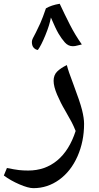

<svg xmlns="http://www.w3.org/2000/svg" viewBox="-60 -730 518 1000"><path d="M113.8 250Q87.4 250 41.3 230.2Q-4.9 210.4 -40 184.1L-23.9 145Q17.1 153.3 39.1 155.8Q61 158.2 86.9 158.2Q174.8 158.2 238 105.7Q301.3 53.2 334 -47.9Q323.2 -74.7 313 -94.2Q302.7 -113.8 278.3 -156.2Q256.3 -192.9 237.8 -236.1Q219.2 -279.3 219.2 -309.1Q219.2 -338.9 237.5 -357.2Q255.9 -375.5 288.1 -391.1Q295.9 -359.4 321.3 -293.5Q356.9 -199.2 367.4 -156.7Q377.9 -114.3 377.9 -85Q377.9 6.8 343.5 84.5Q309.1 162.1 248.3 206.1Q187.5 250 113.8 250ZM205.1 -638.7Q198.7 -601.1 176.5 -546.9Q154.3 -492.7 137.2 -469.7Q125 -471.2 115.5 -481.4Q106 -491.7 106 -511.7Q106 -520.5 111.3 -531Q116.7 -541.5 126.5 -560.1Q136.2 -578.6 149.7 -608.6Q163.1 -638.7 179.2 -686.5Q207 -703.1 251 -710.4Q276.9 -654.8 304 -601.6Q331.1 -548.3 366.2 -498.5L344.2 -493.2Q331.1 -489.3 319.3 -489.3Q295.4 -489.3 277.8 -509Q260.3 -528.8 244.9 -554.9Q229.5 -581.1 205.1 -638.7Z"/></svg>

Font: Droid Arabic Naskh
Style: Regular
Weight: 400
Designer: Pascal Zoghbi
Foundry: Ascender Corporation
Version: Version 1.00